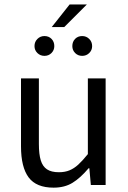

<svg xmlns="http://www.w3.org/2000/svg" viewBox="-20 -843 583 875"><path d="M157.2 -485.8V-187Q157.2 -140.1 165.8 -112.3Q174.3 -84.5 194.1 -71.3Q213.9 -58.1 248.5 -58.1Q275.9 -58.1 296.6 -66.7Q317.4 -75.2 336.4 -92.5Q355.5 -109.9 380.4 -140.6V-485.8H461.4V0H394L387.2 -76.2H383.8Q346.2 -31.7 310.3 -9.8Q274.4 12.2 224.1 12.2Q145.5 12.2 110.6 -34.4Q75.7 -81.1 75.7 -176.3V-485.8ZM376 -822.8 272.9 -719.7H215.8L297.4 -822.8ZM182.6 -678.7Q202.1 -678.7 214.8 -665.8Q227.5 -652.8 227.5 -632.8Q227.5 -614.3 214.6 -601.3Q201.7 -588.4 182.6 -588.4Q163.6 -588.4 150.4 -601.3Q137.2 -614.3 137.2 -632.8Q137.2 -652.3 150.4 -665.5Q163.6 -678.7 182.6 -678.7ZM354.5 -678.7Q373.5 -678.7 386.7 -665.5Q399.9 -652.3 399.9 -632.8Q399.9 -614.3 386.7 -601.3Q373.5 -588.4 354.5 -588.4Q335.4 -588.4 322.5 -601.3Q309.6 -614.3 309.6 -632.8Q309.6 -652.8 322.3 -665.8Q335 -678.7 354.5 -678.7Z"/></svg>

Font: Varta
Style: Regular
Weight: 400
Designer: Joana Correia, Viktoriya Grabowska, Eben Sorkin
Foundry: Sorkin Type
Version: Version 1.002; ttfautohint (v1.3) -l 8 -r 24 -G 200 -x 12 -H